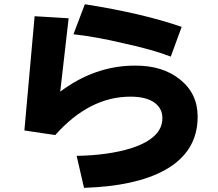

<svg xmlns="http://www.w3.org/2000/svg" viewBox="-20 -840 1040 915"><path d="M845.7 -711.9 793.9 -570.3Q708 -603.5 568.4 -633.8Q439 -664.6 330.1 -676.8L384.3 -819.8Q660.2 -776.4 845.7 -711.9ZM921.9 -283.2Q921.9 -114.7 762.7 -27.8Q624.5 47.4 380.4 55.2L345.2 -97.2Q499 -100.1 607.4 -134.3Q754.4 -182.6 753.9 -277.3Q753.9 -321.3 719.7 -348.1Q680.2 -379.4 601.6 -379.4Q406.2 -379.4 243.2 -196.3L96.2 -218.3L145 -762.7L307.1 -752.9Q307.1 -748 267.1 -403.3Q432.6 -527.3 622.6 -527.3Q755.9 -528.3 838.9 -460.4Q922.4 -393.1 921.9 -283.2Z"/></svg>

Font: Droid Sans
Style: Regular
Weight: 400
Foundry: Ascender Corporation
Version: Version 1.00 build 114